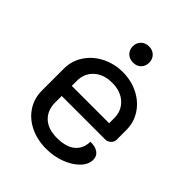

<svg xmlns="http://www.w3.org/2000/svg" viewBox="-197 -796 916 916"><g transform="rotate(45 261.5 -337.5)"><path d="M60 -173V-321Q60 -374 88.5 -417Q117 -460 165.5 -484.5Q214 -509 271 -509Q328 -509 375.5 -485Q423 -461 450.5 -419Q478 -377 478 -324V-260Q478 -244 466 -233Q454 -222 437 -222H145V-177Q145 -126 177.5 -95Q210 -64 271 -64Q332 -64 364 -91Q396 -118 396 -164Q426 -166 446.5 -152.5Q467 -139 467 -113Q467 -81 439.5 -53Q412 -25 367 -8Q322 9 271 9Q210 9 162 -14.5Q114 -38 87 -79.5Q60 -121 60 -173ZM397 -290V-324Q397 -374 362.5 -405.5Q328 -437 271 -437Q214 -437 179.5 -405.5Q145 -374 145 -324V-290ZM217 -629Q217 -653 232.5 -668.5Q248 -684 273 -684Q297 -684 312.5 -668.5Q328 -653 328 -629Q328 -606 313 -590.5Q298 -575 273 -575Q248 -575 232.5 -590.5Q217 -606 217 -629Z"/></g></svg>

Font: K2D
Style: Regular
Weight: 400
Version: Version 1.000; ttfautohint (v1.6)